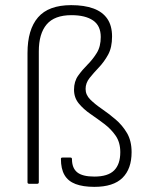

<svg xmlns="http://www.w3.org/2000/svg" viewBox="-20 -715 577 747"><path d="M347 12Q303 12 274 1Q245 -10 231 -34Q217 -58 217 -97Q217 -102 223 -102H254Q260 -102 260 -96Q260 -61 280.5 -44.5Q301 -28 347 -28Q400 -28 424 -52Q448 -76 448 -123Q448 -161 430 -187Q412 -213 385.5 -233Q359 -253 332 -271.5Q305 -290 286.5 -312.5Q268 -335 268 -366Q268 -398 284 -420.5Q300 -443 320.5 -463.5Q341 -484 356.5 -509Q372 -534 372 -571Q372 -615 342 -635.5Q312 -656 258 -656Q192 -656 161.5 -620Q131 -584 131 -515V-6Q131 0 125 0H93Q87 0 87 -6V-509Q87 -600 128 -647.5Q169 -695 257 -695Q308 -695 343.5 -682Q379 -669 397.5 -642Q416 -615 416 -573Q416 -530 400.5 -502Q385 -474 364.5 -452.5Q344 -431 328.5 -411.5Q313 -392 313 -369Q313 -346 331 -328Q349 -310 376 -291.5Q403 -273 429.5 -250.5Q456 -228 474 -197.5Q492 -167 492 -123Q492 -58 456.5 -23Q421 12 347 12Z"/></svg>

Font: Sofia Sans ExtraLight
Style: Regular
Weight: 250
Version: Version 4.100-B